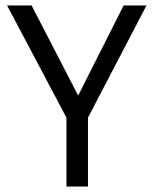

<svg xmlns="http://www.w3.org/2000/svg" viewBox="-20 -685 564 705"><path d="M434 -665H518L303 -253V0H224V-253L6 -665H96L267 -334Z"/></svg>

Font: BreeCF
Style: Light
Weight: 300
Designer: Veronika Burian, Jos Scaglione
Foundry: TypeTogether
Version: Version 0.0.2